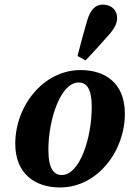

<svg xmlns="http://www.w3.org/2000/svg" viewBox="-20 -805 568 840"><path d="M243 15.2C404.1 15.2 526.3 -140.9 526.3 -307.7C526.3 -439.4 442.7 -498.5 332.6 -498.5C170.6 -498.5 46.8 -343 46.8 -176C46.8 -44.7 133.5 15.2 243 15.2ZM250.4 -39.3C217.3 -39.3 191.7 -64.2 191.7 -149.3C191.7 -284.6 246 -444.1 323.8 -444.1C358.1 -444.1 381.3 -418.7 381.3 -337.8C381.3 -198.1 327.9 -39.3 250.4 -39.3ZM319 -560 354.5 -540.7C388.4 -576.7 419.7 -610.9 451.4 -647C479.2 -677.5 492.5 -700.5 492.5 -727.1C492.5 -762 465.2 -784.8 430.4 -784.8C400.4 -784.8 376 -767.8 359.9 -710C346.2 -664.1 332.1 -609.5 319 -560Z"/></svg>

Font: Source Serif Variable
Style: Italic
Weight: 389
Italic angle: -12°
Designer: Frank Grießhammer
Foundry: Adobe Systems Incorporated
Version: Version 3.001;hotconv 1.0.111;makeotfexe 2.5.65597